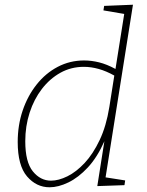

<svg xmlns="http://www.w3.org/2000/svg" viewBox="-20 -786 621 813"><path d="M190 7Q134 7 94.5 -39Q55 -85 55 -185Q55 -256 76 -318Q97 -380 135 -428Q173 -476 224.5 -503Q276 -530 336 -530Q367 -530 399.5 -522Q432 -514 469 -494L506 -727L418 -742L421 -761L543 -766L427 -35L510 -22L507 -2L392 2L422 -188Q392 -120 352 -77Q312 -34 269.5 -13.5Q227 7 190 7ZM196 -21Q228 -21 265.5 -39.5Q303 -58 338.5 -96Q374 -134 402 -193Q430 -252 443 -333L464 -466Q430 -485 398 -494Q366 -503 335 -503Q281 -503 236 -478Q191 -453 157.5 -409.5Q124 -366 105.5 -309Q87 -252 87 -188Q87 -100 119 -60.5Q151 -21 196 -21Z"/></svg>

Font: Bitter ExtraLight
Style: Italic
Weight: 200
Italic angle: -9°
Designer: Sol Matas, and Bitter project Authors
Foundry: Sol Matas
Version: Version 2.001